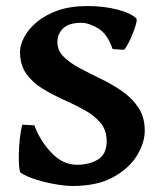

<svg xmlns="http://www.w3.org/2000/svg" viewBox="-20 -599 532 632"><path d="M388.2 -435.1 350.6 -437.5Q334 -486.8 303.5 -505.4Q272.9 -523.9 247.6 -523.9Q206.1 -523.9 187.5 -505.4Q168.9 -486.8 168.9 -460.9Q168.9 -432.6 189.7 -412.1Q210.4 -391.6 243.2 -374.3Q275.9 -356.9 312.7 -339.1Q349.6 -321.3 382.3 -298.6Q415 -275.9 435.8 -244.6Q456.5 -213.4 456.5 -168.9Q456.5 -129.4 430.9 -87.2Q405.3 -44.9 352.8 -15.9Q300.3 13.2 218.8 13.2Q196.8 13.2 164.6 7.8Q132.3 2.4 100.6 -7.3Q68.8 -17.1 47.9 -30.3Q44.9 -31.7 43.2 -48.8Q41.5 -65.9 42 -90.8Q42.5 -115.7 45.2 -141.8Q47.9 -168 53.2 -188.5L92.8 -186.5Q113.3 -133.3 150.4 -95Q187.5 -56.6 233.4 -56.6Q273.9 -56.6 302.5 -74Q331.1 -91.3 331.1 -134.3Q331.1 -170.9 310.5 -195.1Q290 -219.2 257.6 -237.1Q225.1 -254.9 188.5 -271.2Q151.9 -287.6 119.4 -307.6Q86.9 -327.6 66.4 -356.4Q45.9 -385.3 45.9 -428.7Q45.9 -449.7 59.1 -475.6Q72.3 -501.5 99.6 -525.1Q127 -548.8 168.9 -564Q210.9 -579.1 268.6 -579.1Q321.8 -579.1 366.9 -567.4Q412.1 -555.7 428.7 -538.1Q431.6 -535.2 428 -521Q424.3 -506.8 417 -488.5Q409.7 -470.2 401.6 -455.1Q393.6 -439.9 388.2 -435.1Z"/></svg>

Font: Dai Banna SIL
Style: Bold
Weight: 700
Designer: Victor Gaultney
Foundry: SIL International
Version: Version 4.000